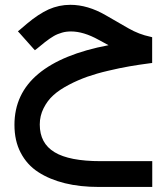

<svg xmlns="http://www.w3.org/2000/svg" viewBox="-20 -425 682 785"><path d="M423.8 -240.2C297.4 -216.3 201.7 -177.2 136.7 -123C71.8 -68.8 39.1 0.5 39.1 85.4C39.1 128.9 47.4 166.5 64.5 199.2C81.5 231.9 105.5 258.8 136.7 278.8C167.5 298.8 204.1 314 245.6 324.2C287.1 334.5 334 339.4 385.7 339.4H592.8H602.5V329.6V243.7V233.9H592.8H391.6C306.2 233.9 243.2 221.7 203.1 197.3C162.6 172.9 142.6 135.3 142.6 84C142.6 60.1 147.9 38.1 158.2 17.6C168.5 -2.9 181.6 -21 198.7 -36.1C215.3 -51.3 236.3 -64.9 261.2 -78.1C286.1 -91.3 311.5 -102.1 336.9 -111.3C362.3 -120.1 390.6 -128.4 422.4 -135.7C454.1 -143.1 482.9 -149.4 509.3 -153.8C535.2 -158.2 563.5 -162.6 593.8 -166.5L602.1 -167.5V-176.3V-265.1V-272.9L594.2 -274.9C564 -281.2 534.2 -292.5 504.4 -309.6L412.1 -362.8C363.3 -391.1 314.9 -405.3 267.6 -405.3C236.3 -405.3 207 -398.9 179.2 -386.7C151.4 -374 121.6 -354.5 90.8 -328.6L61 -303.2L53.2 -296.9L60.1 -289.6L116.2 -226.6L122.6 -219.7L129.9 -225.1L164.1 -252.9C177.2 -263.2 189.5 -271.5 200.2 -277.8C210.4 -283.7 221.7 -288.1 233.4 -291.5C244.6 -294.9 257.3 -296.4 270.5 -296.4C304.2 -296.4 341.8 -285.2 383.3 -262.2Z"/></svg>

Font: Shabnam FD Medium
Style: Regular
Weight: 500
Foundry: DejaVu fonts team - Redesigned by Saber Rastikerdar - Based on Vazir font
Version: Version 5.00;October 20, 2019;FontCreator 12.0.0.2547 64-bit